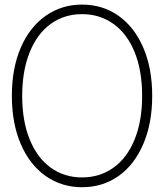

<svg xmlns="http://www.w3.org/2000/svg" viewBox="-20 -802 707 827"><path d="M31.1 -388.9Q31.1 -507.8 69.4 -596.7Q107.8 -685.6 176.7 -733.9Q245.6 -782.2 333.3 -782.2Q422.2 -782.2 490.6 -733.9Q558.9 -685.6 597.2 -596.7Q635.6 -507.8 635.6 -388.9Q635.6 -271.1 597.2 -181.7Q558.9 -92.2 490.6 -43.9Q422.2 4.4 333.3 4.4Q245.6 4.4 176.7 -43.9Q107.8 -92.2 69.4 -181.7Q31.1 -271.1 31.1 -388.9ZM592.2 -388.9Q592.2 -497.8 560 -577.2Q527.8 -656.7 468.9 -698.9Q410 -741.1 333.3 -741.1Q256.7 -741.1 198.3 -698.9Q140 -656.7 107.8 -576.7Q75.6 -496.7 75.6 -388.9Q75.6 -281.1 107.8 -201.7Q140 -122.2 198.3 -80Q256.7 -37.8 333.3 -37.8Q410 -37.8 468.9 -80Q527.8 -122.2 560 -201.7Q592.2 -281.1 592.2 -388.9Z"/></svg>

Font: Paperlogy 2 ExtraLight
Style: Regular
Weight: 250
Designer: redesigned by Lee Juim, glyphs from Gmarket Sans & Montserrat
Foundry: PT&
Version: Version 1.001